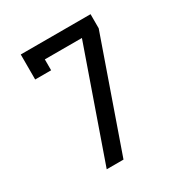

<svg xmlns="http://www.w3.org/2000/svg" viewBox="-171 -863 942 991"><g transform="rotate(-30 300.0 -367.5)"><path d="M180 0 408 -651H187V-586H92V-735H508V-651L432 -434L280 0Z"/></g></svg>

Font: Iosevka Etoile Medium
Style: Regular
Weight: 500
Designer: Belleve Invis
Foundry: Belleve Invis
Version: Version 22.1.2; ttfautohint (v1.8.4)